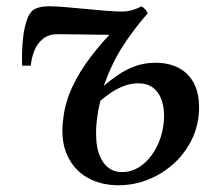

<svg xmlns="http://www.w3.org/2000/svg" viewBox="-20 -566 670 598"><path d="M76 -361.5H49Q48 -379 48.8 -405.2Q49.5 -431.5 53.2 -458.8Q57 -486 65 -507.2Q73 -528.5 85.5 -536.5Q92 -540.5 104.2 -543.5Q116.5 -546.5 133.5 -546.5Q152 -546.5 182 -544Q212 -541.5 245.8 -538.2Q279.5 -535 309.8 -532.5Q340 -530 358.5 -530Q376.5 -530 392.8 -534.8Q409 -539.5 419.5 -546Q423 -545 426.5 -542.2Q430 -539.5 433.8 -535Q437.5 -530.5 440 -524.5Q396.5 -475 362.2 -421.8Q328 -368.5 303 -298.5Q323.5 -316 347.5 -332.5Q371.5 -349 400.5 -359.8Q429.5 -370.5 464.5 -370.5Q506 -370.5 536.5 -354.5Q567 -338.5 583.5 -307.5Q600 -276.5 600 -231Q600 -180.5 579.8 -136.5Q559.5 -92.5 524.5 -59.5Q489.5 -26.5 444.2 -7.8Q399 11 348.5 11Q294.5 11 252.2 -12.8Q210 -36.5 188.8 -83.8Q167.5 -131 177.5 -200Q183 -247.5 205.2 -295.2Q227.5 -343 262.8 -389.2Q298 -435.5 341 -478.5L331.5 -457.5Q325.5 -457.5 309 -457.8Q292.5 -458 271 -458.2Q249.5 -458.5 227.2 -458.8Q205 -459 187 -459.2Q169 -459.5 160 -459.5Q138 -459.5 123.5 -451.5Q109 -443.5 98 -428Q88.5 -415.5 82.8 -396.2Q77 -377 76 -361.5ZM360 -30Q388 -30 411.8 -44.5Q435.5 -59 453.2 -83.8Q471 -108.5 481 -140.2Q491 -172 491 -206Q491 -235 482.2 -257.8Q473.5 -280.5 455.8 -293.5Q438 -306.5 411 -306.5Q387 -306.5 365.2 -298Q343.5 -289.5 325.2 -277Q307 -264.5 292.5 -252Q286 -226 282.2 -196.5Q278.5 -167 279.5 -139Q280.5 -105.5 290.5 -81Q300.5 -56.5 318 -43.2Q335.5 -30 360 -30Z"/></svg>

Font: Merriweather 72pt Medium
Style: Italic
Weight: 500
Italic angle: -7.8°
Version: Version 2.101